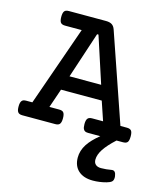

<svg xmlns="http://www.w3.org/2000/svg" viewBox="-119 -668 838 987"><g transform="rotate(15 300.0 -175.0)"><path d="M363.3 135.3Q363.3 98.6 385.3 64.5Q404.8 34.2 446.8 0H382.8Q372.6 0 366.5 -2.7Q360.4 -5.4 356.9 -12.2Q352.1 -20 352.1 -39.1Q352.1 -60.5 359.4 -69.3Q366.2 -77.6 382.8 -77.6H440.9L406.7 -178.7H189.9L155.3 -77.6H207Q224.1 -77.6 230.5 -69.8Q237.8 -61 237.8 -39.1Q237.8 -16.1 230 -7.8Q223.6 0 207 0H32.2Q12.7 0 6.8 -11.2Q1.5 -19.5 1.5 -39.1Q1.5 -60.5 8.8 -69.3Q12.2 -73.7 17.8 -75.7Q23.4 -77.6 32.2 -77.6H64.5L213.4 -502H125Q107.4 -502 100.6 -511.2Q94.2 -520.5 94.2 -541Q94.2 -561 100.1 -569.8Q103.5 -575.2 109.6 -577.4Q115.7 -579.6 125 -579.6H321.8Q341.8 -579.6 353.5 -572.3Q365.2 -564.9 371.1 -547.9L533.2 -77.6H567.4Q584.5 -77.6 591.3 -69.3Q598.1 -61 598.1 -39.1Q598.1 -16.6 591.3 -8.3Q585 0 567.4 0H533.2Q492.2 37.6 472.9 67.1Q453.6 96.7 453.6 122.6Q453.6 139.6 463.9 148.7Q474.1 157.7 492.7 157.7Q520 157.7 549.3 152.3Q569.3 149.4 573.2 179.2Q573.7 181.6 573.7 186.5Q573.7 202.1 565.4 209Q557.1 215.8 539.6 220.7Q503.9 230.5 468.3 230.5Q418.5 230.5 390.9 205.3Q363.3 180.2 363.3 135.3ZM214.4 -256.3H382.8L302.7 -502H295.4Z"/></g></svg>

Font: Courier Prime Medium
Style: Regular
Weight: 500
Designer: Alan Dague-Greene
Foundry: Quote-Unquote Apps
Version: Version 1.202